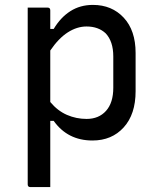

<svg xmlns="http://www.w3.org/2000/svg" viewBox="-20 -563 640 783"><path d="M93 -532H174Q185 -532 185 -521V-445H199Q227 -492 267 -517.5Q307 -543 359 -543Q436 -543 484.5 -491Q533 -439 533 -347V-191Q533 -97 484.5 -43.5Q436 10 357 10Q256 10 199 -70H185V200H104Q93 200 93 189ZM333 -455Q294 -455 256.5 -431Q219 -407 185 -357V-147Q215 -111 253 -94.5Q291 -78 333 -78Q383 -78 412.5 -111Q442 -144 442 -205V-333Q442 -394 411 -427Q381 -455 333 -455Z"/></svg>

Font: Recursive Mn Lnr St
Style: Regular
Weight: 400
Monospace: yes
Version: Version 1.079;hotconv 1.0.112;makeotfexe 2.5.65598; ttfautoh